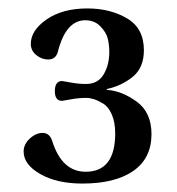

<svg xmlns="http://www.w3.org/2000/svg" viewBox="-20 -700 420 455"><path d="M36 -341Q36 -358 50.5 -371.5Q65 -385 81 -385Q98 -385 104 -365Q127 -293 183 -293Q253 -293 253 -384Q253 -410 245 -428.5Q237 -447 224.5 -454.5Q212 -462 202.5 -465Q193 -468 184 -468Q166 -468 147.5 -464.5Q129 -461 127 -461Q110 -461 110 -484Q110 -508 127 -508Q129 -508 147.5 -504.5Q166 -501 184 -501Q212 -501 225.5 -523.5Q239 -546 239 -577Q239 -593 235.5 -608Q232 -623 218 -637.5Q204 -652 182 -652Q136 -652 117 -577Q112 -559 94 -559Q79 -559 66 -569.5Q53 -580 53 -596Q53 -628 90.5 -654Q128 -680 187 -680Q241 -680 281 -656.5Q321 -633 321 -581Q321 -539 294 -517.5Q267 -496 233 -489V-487Q268 -485 303.5 -459.5Q339 -434 339 -382Q339 -325 296 -295Q253 -265 175 -265Q115 -265 75.5 -287.5Q36 -310 36 -341Z"/></svg>

Font: Linguistics Pro
Style: Regular
Weight: 400
Designer: Stefan Peev, Context Ltd
Foundry: Stefan Peev, Context Ltd
Version: Version 001.000